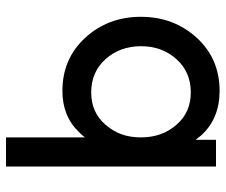

<svg xmlns="http://www.w3.org/2000/svg" viewBox="-76 -664 752 640"><g transform="rotate(-90 300.0 -344.0)"><path d="M312 -416Q380 -416 423 -368Q466 -320 466 -250Q466 -180 423 -132Q380 -84 312 -84Q245 -84 204 -132Q183 -156 172.5 -185.5Q162 -215 162 -250Q162 -286 172.5 -315Q183 -344 204 -368Q245 -416 312 -416ZM317 -512Q232 -512 179 -456Q174 -451 170 -446.5Q166 -442 162 -437V-700H65V0H154V-68Q158 -63 162 -58Q166 -53 169 -49Q225 12 317 12Q424 12 494 -64Q564 -141 564 -250Q564 -360 494 -436Q424 -512 317 -512Z"/></g></svg>

Font: Unageo
Style: Medium
Weight: 500
Designer: Richard Sepsi
Foundry: Richard Sepsi
Version: Version 2.000